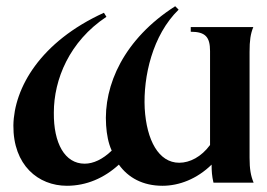

<svg xmlns="http://www.w3.org/2000/svg" viewBox="-20 -587 859 617"><path d="M195 10C258 10 315 -15 362 -58C392 -16 439 10 502 10C556 10 613 -12 660 -58C660 -38 661 -21 666 0H795C786 -22 782 -43 782 -80V-420C782 -457 785 -478 794 -500H593V-485C640 -485 655 -468 655 -423V-121C627 -83 590 -64 556 -64C490 -64 451 -136 445 -239C440 -341 470 -474 554 -556L543 -567C379 -462 312 -314 321 -184C323 -155 328 -127 339 -103C310 -75 280 -61 252 -61C188 -61 152 -127 153 -225C153 -332 203 -454 322 -533L314 -546C110 -453 25 -305 23 -184C22 -56 103 10 195 10Z"/></svg>

Font: Sinistre
Style: Bold
Weight: 700
Designer: Jules Durand
Foundry: Collletttivo
Version: Version 69.420;Glyphs 3.2 (3217)